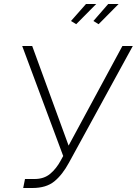

<svg xmlns="http://www.w3.org/2000/svg" viewBox="-20 -940 684 960"><path d="M96 0 105 -45H153Q200 -45 231 -71Q262 -97 284 -138L296 -160L91 -710H141L323 -212L592 -710H644L325 -127Q292 -66 251.5 -33Q211 0 142 0ZM361 -819 335 -835 410 -920H461ZM473 -819 447 -835 521 -920H573Z"/></svg>

Font: Raleway Light
Style: Italic
Weight: 300
Italic angle: -12°
Designer: Matt McInerney, Pablo Impallari, Rodrigo Fuenzalida
Foundry: Matt McInerney, Pablo Impallari, Rodrigo Fuenzalida
Version: Version 4.026